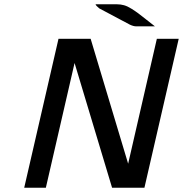

<svg xmlns="http://www.w3.org/2000/svg" viewBox="-20 -876 854 896"><path d="M426 -856H526Q543 -856 559 -851.5Q575 -847 594 -835Q613 -823 625 -814Q637 -805 663.5 -784Q690 -763 703 -753H616Q603 -753 586 -761L443 -837Q427 -850 426 -856ZM93 0 253 -695H403L578 -112L712 -695H814L654 0H503L328 -582L194 0Z"/></svg>

Font: Coval
Style: Medium Italic
Weight: 500
Foundry: Context Ltd
Version: Version 001.000